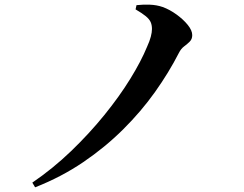

<svg xmlns="http://www.w3.org/2000/svg" viewBox="-20 -756 1040 820"><path d="M118 24Q206 -36 283.5 -110.5Q361 -185 425.5 -264.5Q490 -344 536.5 -419.5Q583 -495 608 -556Q619 -580 624 -599Q629 -618 629 -632Q629 -649 623.5 -661.5Q618 -674 603 -686.5Q588 -699 559 -716L563 -734Q590 -737 619.5 -736Q649 -735 675 -726Q705 -715 734 -694Q763 -673 782 -649.5Q801 -626 801 -606Q801 -589 790.5 -578.5Q780 -568 766.5 -558Q753 -548 744 -530Q701 -446 642 -363Q583 -280 506 -203.5Q429 -127 335.5 -63.5Q242 0 130 44Z"/></svg>

Font: Noto Serif HK ExtraLight
Style: Bold
Weight: 700
Version: Version 2.002-H1;hotconv 1.1.0;makeotfexe 2.6.0